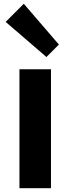

<svg xmlns="http://www.w3.org/2000/svg" viewBox="-20 -997 372 1017"><path d="M250 -630V0H83V-630ZM106 -977 292 -761 226 -695 10 -881Z"/></svg>

Font: Sinkin Sans 700 Bold
Style: Bold
Weight: 700
Designer: Keith Bates
Foundry: K-Type
Version: Sinkin Sans (version 1.0)  by Keith Bates   •   © 2014   www